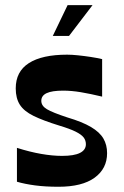

<svg xmlns="http://www.w3.org/2000/svg" viewBox="-20 -717 482 748"><path d="M46 -9V-141Q96.4 -125 140.4 -117.4Q184.5 -109.7 221.8 -109.7Q268.7 -109.7 291.6 -121.3Q314.6 -132.9 314.6 -155.2Q314.6 -170.1 305.8 -181.6Q297 -193 274.6 -204.2Q252.3 -215.3 210.4 -227.9Q147.7 -247.3 110.5 -265.6Q73.3 -283.9 57.3 -309.1Q41.3 -334.3 41.3 -372.6Q41.3 -438.4 92.6 -471.2Q144 -504 241.4 -504Q259.8 -504 284 -501.5Q308.1 -499 333.2 -495.2Q358.2 -491.4 377.9 -486.7V-340.6Q331.8 -351.6 294.9 -357.8Q258.1 -363.9 226.1 -363.9Q182.5 -363.9 161.7 -354.1Q140.9 -344.4 140.9 -324.1Q140.9 -304.5 163 -291.4Q185.2 -278.3 242.1 -259.6Q300.5 -242.3 334.5 -222.2Q368.5 -202 382.8 -177.3Q397.2 -152.7 397.2 -120.3Q397.2 -60 348.6 -24.7Q300.1 10.6 208.1 10.6Q156.7 10.6 116.7 5.3Q76.7 0 46 -9ZM185.6 -576.9 243.4 -697.1H340.6L248.8 -576.9Z"/></svg>

Font: Ojuju ExtraLight
Style: Regular
Weight: 200
Designer: Chisaokwu Joboson, Mirko Velimirovic
Foundry: Udi Foundry
Version: Version 1.000